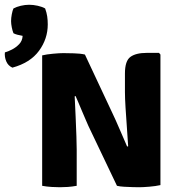

<svg xmlns="http://www.w3.org/2000/svg" viewBox="-105 -780 765 806"><path d="M72 -547.5Q90.5 -552 118 -554.5Q145.5 -557 160.5 -557Q176 -557 204.5 -556.2Q233 -555.5 251.5 -551L215.5 -378.5L208.5 -375.5Q210.5 -336 212.5 -290.2Q214.5 -244.5 215.8 -206.8Q217 -169 217 -152V0Q197.5 3.5 179.5 4.8Q161.5 6 146 6Q132 6 111.2 4.8Q90.5 3.5 72 0ZM266 -251.5Q262.5 -259.5 255 -276.8Q247.5 -294 239 -314.2Q230.5 -334.5 223 -352.2Q215.5 -370 211.5 -378.5L169 -425L251.5 -551L369 -300.5Q372.5 -293.5 380.8 -275Q389 -256.5 398.5 -234.5Q408 -212.5 416.5 -193Q425 -173.5 429 -164L479 -112L386 0ZM568.5 -551V-3Q549 1.5 521.5 3.8Q494 6 479.5 6Q469.5 6 452 5.5Q434.5 5 416.2 4Q398 3 386 0L426 -164L433 -166Q431 -199 427.8 -243Q424.5 -287 422 -328Q419.5 -369 419.5 -393.5V-471.5Q419.5 -524.5 442.5 -541.2Q465.5 -558 511 -558H562.5ZM84.5 -744.5Q91 -726.5 93.2 -711Q95.5 -695.5 95.5 -677.5Q95.5 -617 58.8 -566.8Q22 -516.5 -53 -496Q-71.5 -504.5 -79 -523Q-86.5 -541.5 -84.5 -560Q-71.5 -563.5 -54.5 -572.2Q-37.5 -581 -24.2 -595Q-11 -609 -10 -629.5Q-21.5 -631.5 -32 -634.2Q-42.5 -637 -48.5 -640.5Q-52.5 -650 -55.5 -665Q-58.5 -680 -58.5 -691.5Q-58.5 -704.5 -55.5 -720.2Q-52.5 -736 -48.5 -744.5Q-35.5 -751.5 -17.5 -755.8Q0.5 -760 17.5 -760Q34.5 -760 53.5 -755.8Q72.5 -751.5 84.5 -744.5Z"/></svg>

Font: Signika SC
Style: Regular
Weight: 300
Designer: Anna Giedryś
Foundry: Anna Giedryś
Version: Version 2.000